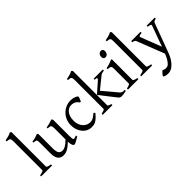

<svg xmlns="http://www.w3.org/2000/svg" viewBox="24 -1619 2725 2725"><g transform="rotate(-45 1386.5 -256.5)"><path d="M29 0V-21Q71 -29 87 -36Q103 -43 103 -51V-633Q103 -655 100 -667Q97 -679 89 -685Q81 -691 68 -693.5Q55 -696 34 -698V-718Q69 -725 98.5 -733Q128 -741 158 -757L176 -740V-51Q176 -43 192.5 -35.5Q209 -28 249 -21V0Z M793 -40Q757 -17 727.5 -1Q698 15 686 15Q669 15 658 -7.5Q647 -30 645 -81Q614 -51 589 -32Q564 -13 542.5 -2.5Q521 8 503.5 11.5Q486 15 470 15Q447 15 426.5 8.5Q406 2 389.5 -15Q373 -32 363.5 -61Q354 -90 354 -136V-347Q354 -370 352.5 -383Q351 -396 345 -403Q339 -410 326 -412.5Q313 -415 291 -417V-437Q326 -441 354 -448.5Q382 -456 414 -469L427 -450V-163Q427 -95 447 -69.5Q467 -44 502 -44Q534 -44 567.5 -63Q601 -82 645 -128V-347Q645 -369 642.5 -382.5Q640 -396 633 -403Q626 -410 612 -413Q598 -416 576 -417V-437Q611 -441 643.5 -450.5Q676 -460 703 -469L718 -450V-124Q718 -94 720 -75Q722 -56 729 -51Q735 -47 749 -49Q763 -51 788 -62L793 -40Z M1211 -93Q1179 -55 1155 -33.5Q1131 -12 1110.5 -1.5Q1090 9 1070.5 12Q1051 15 1028 15Q992 15 958.5 -1Q925 -17 898.5 -47Q872 -77 856 -120Q840 -163 840 -217Q840 -269 859 -315Q878 -361 912 -395.5Q946 -430 991 -449.5Q1036 -469 1089 -469Q1105 -469 1122 -466Q1139 -463 1154.5 -458Q1170 -453 1183 -446Q1196 -439 1204 -430Q1205 -424 1202.5 -413.5Q1200 -403 1195.5 -391Q1191 -379 1185.5 -368Q1180 -357 1176 -350L1158 -355Q1154 -364 1145 -374.5Q1136 -385 1122.5 -394Q1109 -403 1089.5 -409Q1070 -415 1045 -415Q1019 -415 995.5 -403.5Q972 -392 953.5 -369Q935 -346 924 -312Q913 -278 913 -232Q913 -190 925.5 -156.5Q938 -123 959 -99.5Q980 -76 1007 -63Q1034 -50 1063 -50Q1077 -50 1088.5 -51Q1100 -52 1114 -58Q1128 -64 1146.5 -77Q1165 -90 1192 -113L1211 -93Z M1721 -433Q1699 -431 1681 -425.5Q1663 -420 1643 -403L1444 -242L1406 -257L1557 -390Q1573 -404 1576.5 -412.5Q1580 -421 1575.5 -425.5Q1571 -430 1560 -431.5Q1549 -433 1536 -433V-454H1721ZM1265 0V-21Q1297 -29 1315 -35.5Q1333 -42 1333 -51V-633Q1333 -655 1330 -667.5Q1327 -680 1319.5 -686Q1312 -692 1299 -694Q1286 -696 1265 -698V-718Q1299 -725 1331.5 -734Q1364 -743 1388 -757L1406 -740V-51Q1406 -47 1407.5 -44Q1409 -41 1415 -38Q1421 -35 1431.5 -31Q1442 -27 1460 -21V0ZM1738 -9Q1709 -2 1684 1.5Q1659 5 1648 5Q1628 5 1615.5 -1Q1603 -7 1592 -21L1407 -257L1458 -294L1660 -54Q1674 -38 1690 -33Q1706 -28 1735 -30Z M1928 -616Q1928 -588 1912 -568.5Q1896 -549 1872 -549Q1831 -549 1831 -596Q1831 -624 1847.5 -643Q1864 -662 1887 -662Q1928 -662 1928 -616ZM1772 0V-21Q1805 -28 1823 -36Q1841 -44 1841 -51V-327Q1841 -352 1840 -367.5Q1839 -383 1832.5 -391.5Q1826 -400 1812 -404Q1798 -408 1772 -410V-430Q1803 -435 1837.5 -446Q1872 -457 1897 -469H1914V-51Q1914 -45 1930.5 -36.5Q1947 -28 1982 -21V0Z M2038 0V-21Q2080 -29 2096 -36Q2112 -43 2112 -51V-633Q2112 -655 2109 -667Q2106 -679 2098 -685Q2090 -691 2077 -693.5Q2064 -696 2043 -698V-718Q2078 -725 2107.5 -733Q2137 -741 2167 -757L2185 -740V-51Q2185 -43 2201.5 -35.5Q2218 -28 2258 -21V0Z M2763 -433Q2734 -426 2724 -420Q2714 -414 2709 -400L2546 40Q2526 94 2500.5 132.5Q2475 171 2448 196Q2421 221 2393.5 232.5Q2366 244 2342 244Q2304 244 2280.5 235.5Q2257 227 2257 218Q2257 215 2263 206Q2269 197 2277.5 186.5Q2286 176 2296 166.5Q2306 157 2314 152Q2337 166 2360.5 167Q2384 168 2402 161Q2411 158 2422.5 147.5Q2434 137 2446 121Q2458 105 2469.5 85.5Q2481 66 2490 45L2504 11L2344 -400Q2339 -414 2326.5 -421Q2314 -428 2290 -433V-454H2478V-433Q2440 -428 2428.5 -422Q2417 -416 2423 -400L2543 -89L2656 -400Q2661 -415 2648.5 -421.5Q2636 -428 2600 -433V-454H2763Z"/></g></svg>

Font: Kalpurush
Style: Regular
Weight: 400
Designer: Md. Tanbin Islam Siyam
Foundry: Tanbin Islam Siyam
Version: Version 0.258